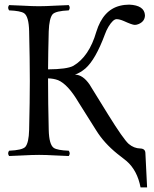

<svg xmlns="http://www.w3.org/2000/svg" viewBox="-20 -672 669 833"><path d="M588.9 -27.8Q610.4 -26.9 610.8 -7.8L618.2 141.1Q618.2 141.1 589.8 141.1Q575.7 67.4 529.3 26.9Q519.5 18.6 503.9 6.8Q442.9 -39.1 406.2 -92.8Q401.4 -100.1 397 -106.9L320.8 -228Q274.4 -306.6 231.9 -324.2Q212.4 -331.5 188.5 -332V-319.8Q188.5 -231.4 191.4 -108.9Q192.9 -44.4 213.4 -30.3Q229 -20 278.3 -18.1Q286.6 -6.3 278.3 4.9Q255.9 4.4 220.7 2.4Q177.7 0 149.4 0Q121.1 0 76.7 2.4Q40.5 4.4 19.5 4.9Q11.2 -6.8 19.5 -18.1Q76.2 -20.5 89.8 -34.7Q105 -52.2 106.4 -108.9Q109.4 -234.4 109.4 -320.8Q109.4 -412.1 106.4 -536.1Q105 -600.6 84.5 -614.7Q68.8 -625 19.5 -627Q11.2 -638.7 19.5 -649.9Q42 -649.4 77.6 -647.5Q121.1 -645 148.4 -645Q176.8 -645 221.2 -647.5Q257.3 -649.4 278.3 -649.9Q286.6 -638.2 278.3 -627Q222.2 -624.5 208.5 -610.4Q193.4 -592.8 191.4 -536.1Q189 -444.8 188.5 -371.1Q270.5 -371.6 297.9 -386.2Q366.7 -426.3 397.9 -534.2Q427.2 -628.9 500.5 -647Q520 -651.9 541 -651.9Q606.4 -648.9 608.9 -606Q608.9 -579.6 582 -567.9Q573.2 -564 564.9 -564Q553.7 -564 517.6 -580.6Q498.5 -588.9 485.8 -588.9Q470.7 -588.9 450.7 -556.2Q441.4 -540.5 435.1 -522.9Q394.5 -413.6 350.6 -375Q328.6 -356.4 305.2 -348.1Q339.4 -348.1 369.1 -304.7Q372.6 -299.3 375 -294.9L449.2 -174.8Q514.6 -69.3 538.1 -47.9Q561 -28.3 588.9 -27.8Z"/></svg>

Font: Linux Libertine Display O
Style: Regular
Weight: 400
Designer: Philipp H. Poll
Foundry: Philipp H. Poll
Version: Version 5.0.9